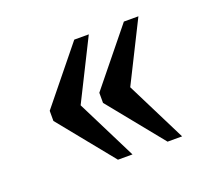

<svg xmlns="http://www.w3.org/2000/svg" viewBox="-76 -556 629 571"><g transform="rotate(-20 238.5 -270.0)"><path d="M365 -80 224 -254V-286L365 -460H411L316 -270L411 -80ZM208 -80 67 -254V-286L208 -460H254L159 -270L254 -80Z"/></g></svg>

Font: Noto Serif SemiCondensed
Style: Regular
Weight: 400
Width: 4
Designer: Monotype Design Team
Foundry: Monotype Imaging Inc.
Version: Version 2.013